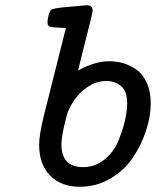

<svg xmlns="http://www.w3.org/2000/svg" viewBox="-20 -714 612 740"><path d="M130.9 -155.8Q130.9 -192.9 147.9 -263.2L233.9 -606Q222.7 -606.9 209.2 -607.4Q195.8 -607.9 189 -608.4Q182.1 -608.9 175 -610.4Q168 -611.8 165.5 -616.5Q163.1 -621.1 163.1 -628.9Q163.1 -641.1 167.5 -656Q171.9 -670.9 176.8 -675.8Q182.6 -682.6 248 -688Q281.2 -690.9 304.2 -692.9Q306.2 -692.9 309.1 -693.4Q312 -693.8 314 -693.8Q336.9 -693.8 336.9 -673.8Q336.9 -666 328.4 -632.6Q319.8 -599.1 305.4 -541.5Q291 -483.9 280.8 -441.9Q344.7 -478 401.9 -478Q428.7 -478 454.8 -470.5Q481 -462.9 505.9 -445.6Q530.8 -428.2 545.9 -394.5Q561 -360.8 561 -314.9Q561 -265.1 543 -210.4Q524.9 -155.8 492.4 -106.9Q460 -58.1 406 -26.1Q352.1 5.9 287.1 5.9Q216.3 5.9 173.6 -36.9Q130.9 -79.6 130.9 -155.8ZM216.8 -157.2Q216.8 -70.3 299.8 -69.8Q346.7 -69.8 382.8 -99.4Q418.9 -128.9 436.5 -171.9Q454.1 -214.8 462.2 -252Q470.2 -289.1 470.2 -315.9Q470.2 -362.8 446.5 -382.3Q422.9 -401.9 389.2 -401.9Q345.2 -401.9 304.7 -369.4Q264.2 -336.9 242.2 -284.2Q236.3 -269 226.6 -225.6Q216.8 -182.1 216.8 -157.2Z"/></svg>

Font: CMU Concrete
Style: BoldItalic
Weight: 700
Italic angle: -14.04°
Version: Version 0.7.0